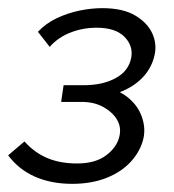

<svg xmlns="http://www.w3.org/2000/svg" viewBox="-31 -443 428 471"><path d="M146 8Q95 8 55 -9.5Q15 -27 -11 -62L29 -96Q53 -69 84.5 -55.5Q116 -42 158 -42Q203 -42 229.5 -62Q256 -82 262 -109Q267 -131 256 -149.5Q245 -168 222.5 -180.5Q200 -193 169 -193H119L125 -234H175Q221 -234 253 -251.5Q285 -269 291 -302Q296 -331 274 -353Q252 -375 206 -375Q172 -375 141.5 -363Q111 -351 91 -328L62 -365Q82 -386 108.5 -398.5Q135 -411 164 -417Q193 -423 220 -423Q271 -423 301.5 -404.5Q332 -386 343.5 -359Q355 -332 347 -303Q339 -273 317 -251Q295 -229 263 -217Q231 -205 193 -205L196 -230Q243 -231 273 -211Q303 -191 315 -161.5Q327 -132 321 -104Q314 -73 290.5 -47Q267 -21 230 -6.5Q193 8 146 8Z"/></svg>

Font: Ysabeau
Style: Italic
Weight: 400
Italic angle: -12°
Designer: Christian Thalmann (Catharsis Fonts)
Version: Version 2.000;gftools[0.9.27.dev2+g8671c4b]